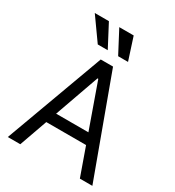

<svg xmlns="http://www.w3.org/2000/svg" viewBox="-224 -1098 1123 1229"><g transform="rotate(30 338.0 -483.0)"><path d="M25.6 0 292.6 -727.3H383.5L650.6 0H558.2L485.1 -206H191.1L117.9 0ZM457.4 -284.1 340.9 -612.2H335.2L218.8 -284.1ZM291.9 -965.9H398.4L451.7 -801.1H378.6ZM110.8 -965.9H215.2L301.8 -801.1H228Z"/></g></svg>

Font: Interop
Style: Regular
Weight: 400
Designer: Rasmus Andersson, Google, Jang Haemin
Foundry: jhaemin
Version: Version 1.008